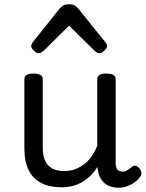

<svg xmlns="http://www.w3.org/2000/svg" viewBox="-20 -859 685 898"><path d="M269 17Q211 17 172 -3.5Q133 -24 113.5 -64.5Q94 -105 94 -166V-489Q94 -502 104.5 -508.5Q115 -515 136 -515Q158 -515 169 -508.5Q180 -502 180 -489V-166Q180 -131 191 -107Q202 -83 224.5 -71Q247 -59 280 -59Q308 -59 332 -68Q356 -77 375.5 -92.5Q395 -108 410 -130Q425 -152 435 -177V-489Q435 -502 445.5 -508.5Q456 -515 478 -515Q499 -515 510 -508.5Q521 -502 521 -489V-96Q521 -82 525 -73Q529 -64 536.5 -60Q544 -56 553 -56Q562 -56 569.5 -59.5Q577 -63 584.5 -69Q592 -75 599 -80Q607 -86 616.5 -83Q626 -80 634 -69Q639 -62 641 -52Q643 -42 636 -33Q626 -18 610 -6.5Q594 5 575 12Q556 19 536 19Q512 19 494.5 12.5Q477 6 465 -6Q453 -18 446 -34Q439 -50 437 -69L436 -78Q422 -56 404.5 -38.5Q387 -21 366 -8.5Q345 4 320.5 10.5Q296 17 269 17ZM161 -610Q151 -610 138.5 -622Q126 -634 126 -644Q126 -647 127 -650Q128 -653 132 -660L259 -819Q265 -826 274.5 -832.5Q284 -839 303 -839Q322 -839 331 -832.5Q340 -826 346 -819L474 -660Q479 -653 480 -650Q481 -647 481 -644Q481 -634 468 -622Q455 -610 446 -610Q439 -610 433 -613.5Q427 -617 421 -623L303 -739L186 -623Q179 -617 173 -613.5Q167 -610 161 -610Z"/></svg>

Font: Playwrite US Modern
Style: Regular
Weight: 400
Designer: Veronika Burian, José Scaglione
Foundry: TypeTogether
Version: Version 1.002